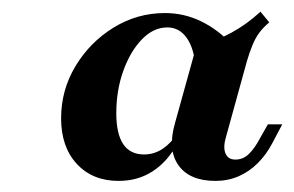

<svg xmlns="http://www.w3.org/2000/svg" viewBox="-20 -605 511 334"><path d="M186.3 -290.3Q141.1 -290.3 113.7 -319.8Q86.3 -349.2 86.3 -399.2Q86.3 -448.4 111.3 -489.9Q136.3 -531.5 177.4 -556.9Q218.5 -582.3 266.9 -582.3Q300 -582.3 329.4 -568.1Q358.9 -554 384.7 -526.6L320.2 -487.9Q317.7 -521 304.8 -539.1Q291.9 -557.3 271 -557.3Q246.8 -557.3 226.6 -536.3Q206.5 -515.3 194.4 -481.5Q182.3 -447.6 182.3 -408.1Q182.3 -336.3 230.6 -336.3Q248.4 -336.3 263.3 -346.4Q278.2 -356.5 288.7 -373.4V-355.6Q271.8 -324.2 246 -307.3Q220.2 -290.3 186.3 -290.3ZM354.8 -290.3Q309.7 -290.3 290.3 -317.7Q271 -345.2 284.7 -391.9L321 -522.6Q354.8 -533.1 382.3 -548Q409.7 -562.9 433.1 -584.7L448.4 -566.1Q437.9 -557.3 431 -548Q424.2 -538.7 419.4 -527Q414.5 -515.3 409.7 -499.2L373.4 -367.7Q367.7 -349.2 372.2 -338.3Q376.6 -327.4 389.5 -327.4Q403.2 -327.4 413.3 -337.5Q423.4 -347.6 432.3 -364.5L446 -388.7H471L454 -356.5Q443.5 -336.3 428.6 -321.4Q413.7 -306.5 395.2 -298.4Q376.6 -290.3 354.8 -290.3Z"/></svg>

Font: Playfair 5pt SemiExpanded Light
Style: Bold Italic
Weight: 700
Italic angle: -15.6°
Version: Version 2.001;gftools[0.9.30]